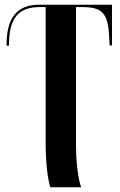

<svg xmlns="http://www.w3.org/2000/svg" viewBox="-20 -556 512 816"><path d="M194 240H325C315 214 303 147 303 60V-526H328C415 -526 439 -500 444 -400L446 -363H456V-536H148C71 -536 8 -501 8 -368V-362H18C18 -484 61 -526 151 -526H174V47C174 146 184 209 194 240Z"/></svg>

Font: Noto Serif Display ExtraCondensed
Style: Bold
Weight: 700
Width: 2
Designer: Monotype Design Team
Foundry: Monotype Imaging Inc.
Version: Version 2.009